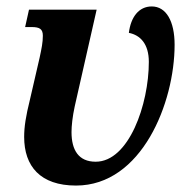

<svg xmlns="http://www.w3.org/2000/svg" viewBox="-20 -566 582 596"><path d="M216 10C420 10 522 -247 522 -427C522 -500 496 -546 451 -546C411 -546 386 -513 380 -464C416 -457 442 -429 442 -374C442 -242 380 -64 277 -64C224 -64 202 -100 202 -156C202 -175 205 -204 212 -236L280 -536H70L58 -482H78C103 -482 113 -476 113 -455C113 -434 109 -415 103 -387L73 -257C60 -205 55 -172 55 -141C55 -50 105 10 216 10Z"/></svg>

Font: Noto Serif Condensed Extra
Style: Italic
Weight: 800
Width: 3
Italic angle: -12°
Designer: Monotype Design Team
Foundry: Monotype Imaging Inc.
Version: Version 1.901